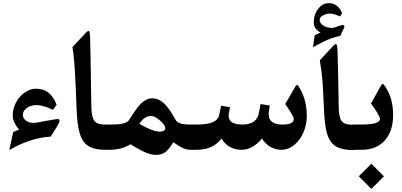

<svg xmlns="http://www.w3.org/2000/svg" viewBox="-20 -965 2593 1237"><path d="M349.1 -152.8 306.6 -85Q174.8 -77.1 40 2L64.9 -114.3Q74.7 -118.7 103 -130.4Q62 -177.2 62 -221.2Q62 -254.9 75.2 -287.1Q88.4 -319.3 109.4 -342.3Q130.4 -365.2 157.2 -379.4Q184.1 -393.6 210.9 -393.6Q260.3 -393.6 292.7 -367.4Q325.2 -341.3 344.7 -290.5L320.8 -257.3Q258.3 -288.1 213.4 -288.1Q194.8 -288.1 175.5 -281.2Q156.2 -274.4 141.8 -259.5Q127.4 -244.6 127.4 -226.1Q127.4 -201.7 147.7 -187.5Q168 -173.3 192.9 -173.3Q204.6 -173.3 211.9 -174.3Q219.2 -175.3 236.3 -178.7Q253.4 -182.1 270.5 -185.1Q335.4 -195.8 336.4 -196.3Q344.7 -198.2 350.8 -198.2Q356.9 -198.2 360.1 -195.6Q363.3 -192.9 363.3 -186.5Q363.3 -175.3 349.1 -152.8Z M567.4 -342.8Q567.4 -337.9 567.4 -328.1Q568.4 -283.7 569.1 -263.7Q569.8 -243.7 574 -221.9Q578.1 -200.2 586.4 -188.5Q595.7 -174.8 613 -168.7Q630.4 -162.6 658.7 -162.6H668.9Q678.2 -162.6 680.9 -149.9Q683.6 -137.2 683.6 -106V-55.7Q683.6 -25.4 680.7 -12.7Q677.7 0 668.9 0H658.7Q606.4 0 573 -12.5Q539.6 -24.9 519 -52.2Q503.9 -72.8 494.4 -104Q484.9 -135.3 480 -173.8Q475.1 -212.4 473.1 -268.1Q472.7 -280.8 470.7 -331.5Q468.8 -382.3 468 -397.7Q467.3 -413.1 465.3 -454.1Q463.4 -495.1 461.9 -514.6Q460.4 -534.2 458.3 -564.7Q456.1 -595.2 453.1 -617.9Q450.2 -640.6 446.8 -661.6L525.4 -745.6Q544.9 -768.6 552 -765.4Q559.1 -762.2 560.5 -724.1Q563 -651.4 567.4 -342.8Z M664.1 -162.6H687Q720.2 -162.6 739.7 -163.8Q759.3 -165 781.2 -171.9Q803.2 -178.7 812 -192.4Q814.9 -196.8 824.7 -212.2Q834.5 -227.5 838.6 -233.6Q842.8 -239.7 852.3 -253.9Q861.8 -268.1 867.9 -274.7Q874 -281.2 883.5 -292.2Q893.1 -303.2 900.9 -308.6Q908.7 -314 918.7 -320.3Q928.7 -326.7 938.7 -329.1Q948.7 -331.5 959 -331.5Q983.4 -331.5 1004.9 -321.3Q1026.4 -311 1045.2 -290.3Q1064 -269.5 1078.9 -247.1Q1093.8 -224.6 1111.8 -191.9Q1120.1 -176.8 1142.1 -169.7Q1164.1 -162.6 1207.5 -162.6H1217.8Q1227.1 -162.6 1229.7 -149.9Q1232.4 -137.2 1232.4 -106V-55.2Q1232.4 -24.9 1229.7 -12.5Q1227.1 0 1217.8 0H1208Q1181.2 0 1155.5 -12.2Q1129.9 -24.4 1096.7 -48.8Q1073.7 -9.8 1049.6 11.5Q1025.4 32.7 986.8 32.7Q966.3 32.7 945.1 27.1Q923.8 21.5 898.2 8.3Q872.6 -4.9 860.8 -11.7Q849.1 -18.6 821.3 -35.6Q761.7 0 688.5 0H664.1Q649.4 0 645.8 -12Q642.1 -23.9 642.1 -55.2V-106.9Q642.1 -138.7 645.8 -150.6Q649.4 -162.6 664.1 -162.6ZM1009.3 -116.7Q1023.4 -116.7 1034.2 -122.3Q1044.9 -127.9 1044.9 -139.2Q1044.9 -158.7 1011.5 -188.2Q978 -217.8 953.1 -217.8Q910.2 -217.8 877.9 -167Q965.3 -116.7 1009.3 -116.7Z M1212.9 -162.6H1249Q1318.8 -162.6 1353.3 -179Q1387.7 -195.3 1393.6 -229L1404.3 -283.7L1461.4 -274.9L1454.1 -232.9Q1453.1 -224.1 1453.1 -219.7Q1453.1 -162.6 1541.5 -162.6Q1635.3 -162.6 1648.4 -239.3L1658.7 -294.4L1717.8 -285.6L1711.9 -243.2Q1710.9 -233.4 1710.9 -229.5Q1710.9 -162.6 1800.8 -162.6Q1873 -162.6 1873 -199.7Q1873 -214.4 1817.9 -294.9L1882.3 -406.2Q1886.2 -413.1 1889.4 -415.8Q1892.6 -418.5 1895.8 -417Q1898.9 -415.5 1901.6 -411.9Q1904.3 -408.2 1908.7 -400.9Q1956.5 -322.3 1956.5 -218.3Q1956.5 -165 1936.5 -115.5Q1916.5 -65.9 1877.9 -33Q1839.4 0 1792 0Q1753.9 0 1720.9 -19.5Q1688 -39.1 1668 -72.8Q1607.9 0 1536.6 0Q1492.7 0 1459.7 -19.3Q1426.8 -38.6 1407.2 -72.3Q1352.1 0 1249 0H1212.9Q1198.2 0 1194.6 -12Q1190.9 -23.9 1190.9 -55.2V-106.9Q1190.9 -138.7 1194.6 -150.6Q1198.2 -162.6 1212.9 -162.6Z M2001.5 -821.8Q2001.5 -871.6 2030 -908.2Q2058.6 -944.8 2098.1 -944.8Q2156.2 -944.8 2183.6 -881.3L2184.1 -880.4L2183.1 -878.9L2172.4 -860.8L2171.4 -859.4L2169.4 -859.9Q2130.9 -877.4 2105 -877.4Q2082.5 -877.4 2061 -866Q2039.6 -854.5 2039.6 -836.9Q2039.6 -815.9 2063 -800.5Q2086.4 -785.2 2116.7 -785.2Q2127 -785.2 2135.3 -787.6Q2143.6 -790 2160.6 -796.4Q2161.6 -796.9 2162.1 -797.1Q2162.6 -797.4 2163.6 -797.6Q2164.6 -797.9 2165 -798.3Q2180.2 -803.7 2187.5 -803.7Q2198.7 -803.7 2198.7 -793.9Q2198.7 -788.6 2194.8 -781.2L2172.9 -734.9L2171.9 -733.9L2170.9 -733.4Q2144.5 -728.5 2116.5 -718.5Q2088.4 -708.5 2062.3 -695.6Q2036.1 -682.6 2000.5 -663.1L1996.6 -660.6L1997.1 -665.5L2007.3 -736.3V-737.3L2008.8 -738.3Q2032.2 -749.5 2044.9 -755.9Q2001.5 -777.8 2001.5 -821.8ZM2161.1 -341.3Q2161.1 -336.4 2161.1 -326.7Q2161.6 -302.2 2161.9 -290.5Q2162.1 -278.8 2162.8 -261Q2163.6 -243.2 2165 -234.1Q2166.5 -225.1 2168.9 -213.9Q2171.4 -202.6 2175 -195.3Q2178.7 -188 2184.1 -182.1Q2202.6 -161.1 2252.4 -161.1H2262.7Q2272 -161.1 2274.7 -148.4Q2277.3 -135.7 2277.3 -104.5V-54.2Q2277.3 -23.9 2274.4 -11.2Q2271.5 1.5 2262.7 1.5H2252.4Q2166.5 1.5 2127 -34.7Q2096.7 -62.5 2083.7 -116.7Q2070.8 -170.9 2066.9 -266.6Q2062 -387.2 2057.4 -445.3Q2052.7 -503.4 2040.5 -577.1L2119.1 -661.1Q2138.7 -684.1 2145.8 -680.9Q2152.8 -677.7 2154.3 -639.6Q2158.7 -510.7 2161.1 -341.3Z M2372.6 89.8 2453.6 170.9 2372.6 252 2291.5 170.9ZM2257.8 -162.6H2309.1Q2427.7 -162.6 2427.7 -198.7Q2427.7 -210 2410.2 -239.3Q2392.6 -268.6 2370.1 -298.3L2430.2 -405.8Q2439.9 -424.3 2445.8 -424.3Q2451.2 -424.3 2461.4 -408.7Q2488.8 -366.7 2500.7 -322Q2512.7 -277.3 2512.7 -221.7Q2512.7 -121.6 2459.7 -60.8Q2406.7 0 2310.1 0H2257.8Q2243.2 0 2239.5 -12Q2235.8 -23.9 2235.8 -55.2V-106.9Q2235.8 -138.7 2239.5 -150.6Q2243.2 -162.6 2257.8 -162.6Z"/></svg>

Font: Parastoo FD
Style: Bold-FD
Weight: 700
Foundry: Saber Rastikerdar (saber.rastikerdar@gmail.com)
Version: Version 2.0.1